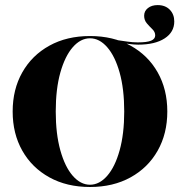

<svg xmlns="http://www.w3.org/2000/svg" viewBox="-20 -724 708 755"><path d="M523.4 -548.4Q508.1 -548.4 486.3 -551.2Q464.5 -554 444.4 -557.3L436.3 -566.9Q458.1 -563.7 480.2 -560.5Q502.4 -557.3 521.8 -557.3Q558.1 -557.3 574.2 -564.1Q590.3 -571 590.3 -584.7Q590.3 -598.4 579.4 -608.9Q568.5 -619.4 557.7 -631.9Q546.8 -644.4 546.8 -662.1Q546.8 -680.6 561.7 -692.3Q576.6 -704 600 -704Q629.8 -704 647.6 -685.9Q665.3 -667.7 665.3 -639.5Q665.3 -597.6 627.4 -573Q589.5 -548.4 523.4 -548.4ZM333.9 11.3Q242.7 11.3 174.2 -26.6Q105.6 -64.5 67.7 -131.5Q29.8 -198.4 29.8 -285.5Q29.8 -372.6 67.7 -439.5Q105.6 -506.5 174.2 -544.4Q242.7 -582.3 333.9 -582.3Q425 -582.3 493.5 -544.4Q562.1 -506.5 600 -439.5Q637.9 -372.6 637.9 -285.5Q637.9 -198.4 600 -131.5Q562.1 -64.5 493.5 -26.6Q425 11.3 333.9 11.3ZM333.9 2.4Q371 2.4 401.6 -32.7Q432.3 -67.7 450.4 -132.7Q468.5 -197.6 468.5 -285.5Q468.5 -374.2 450.4 -438.7Q432.3 -503.2 401.6 -538.3Q371 -573.4 333.9 -573.4Q296.8 -573.4 266.1 -538.3Q235.5 -503.2 217.3 -438.7Q199.2 -374.2 199.2 -285.5Q199.2 -197.6 217.3 -132.7Q235.5 -67.7 266.1 -32.7Q296.8 2.4 333.9 2.4Z"/></svg>

Font: Playfair 144pt SemiCondensed Black
Style: Regular
Weight: 900
Width: 4
Designer: Claus Eggers Sørensen
Foundry: Claus Eggers Sørensen
Version: Version 2.203